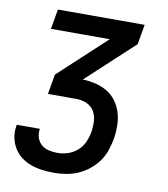

<svg xmlns="http://www.w3.org/2000/svg" viewBox="-82 -600 765 874"><g transform="rotate(10 300.0 -162.5)"><path d="M226 205Q198 205 171 201.5Q144 198 119 189Q94 180 73.5 164.5Q53 149 39.5 126.5Q26 104 21 77.5Q16 51 21 23Q21 22 21.5 21Q22 20 22 19H129Q129 20 128.5 20.5Q128 21 128 21Q125 41 131 60Q137 79 151.5 91.5Q166 104 185.5 108.5Q205 113 226 113Q250 113 274.5 105Q299 97 318.5 79.5Q338 62 348 38.5Q358 15 362 -9Q366 -34 364.5 -59Q363 -84 351 -104Q339 -124 316.5 -134Q294 -144 269 -144H137L153 -236L371 -438H99L115 -530H516L500 -438L282 -236Q313 -235 342 -228Q371 -221 396 -206Q421 -191 438 -167.5Q455 -144 463.5 -116Q472 -88 472.5 -57Q473 -26 468 5Q463 32 454 59.5Q445 87 427.5 111Q410 135 386.5 154Q363 173 336 184.5Q309 196 281 200.5Q253 205 226 205Z"/></g></svg>

Font: Iosevka Curly SmBdExObl
Style: Regular
Weight: 600
Width: 7
Italic angle: -9°
Monospace: yes
Designer: Belleve Invis
Foundry: Belleve Invis
Version: Version 11.1.0; ttfautohint (v1.8.3)